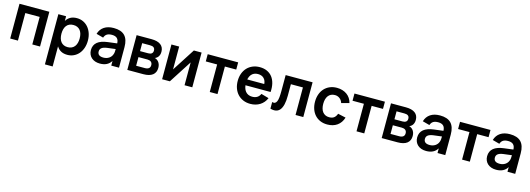

<svg xmlns="http://www.w3.org/2000/svg" viewBox="9 -1598 7960 2882"><g transform="rotate(15 3988.5 -157.5)"><path d="M69.2 0V-540H533V0H412.7V-428H189.5V0Z M673 240V-540H793.3V240ZM959.5 15Q901.6 15 861.9 -6.4Q822.2 -27.8 797.5 -65.8Q772.8 -103.8 762 -156.1Q751.2 -208.4 751.2 -270.2Q751.2 -332.1 762.1 -384.3Q772.9 -436.6 797.7 -474.5Q822.4 -512.3 862.1 -533.7Q901.8 -555 959.5 -555Q1012.9 -555 1057.7 -534Q1102.4 -513 1134.9 -475.3Q1167.4 -437.6 1185.7 -385.1Q1204 -332.7 1204 -270.2Q1204 -207 1185.7 -154.5Q1167.3 -101.9 1134.8 -64.4Q1102.2 -26.9 1057.5 -6Q1012.8 15 959.5 15ZM934.5 -97.8Q970.1 -97.8 996.8 -110.4Q1023.6 -122.9 1041.3 -145.8Q1059 -168.7 1067.8 -200.3Q1076.5 -231.9 1076.5 -270.2Q1076.5 -309.3 1067.5 -341.2Q1058.6 -373 1040.8 -395.3Q1023.1 -417.7 996.5 -429.9Q970 -442.2 934.5 -442.2Q898 -442.2 871.5 -429.6Q844.9 -417.1 827.6 -394.4Q810.3 -371.8 801.8 -340.2Q793.3 -308.7 793.3 -270.2Q793.3 -230.6 802.3 -198.7Q811.3 -166.8 829.1 -144.4Q846.9 -122 873.2 -109.9Q899.5 -97.8 934.5 -97.8Z M1531.7 -555Q1442.2 -555 1383.6 -516.2Q1325 -477.3 1303.3 -403.7L1413 -374Q1425.5 -412.8 1454 -430.8Q1482.5 -448.8 1531.3 -448.8Q1558.2 -448.8 1578.6 -442.3Q1599.1 -435.8 1612.7 -422.2Q1626.2 -408.6 1633 -387.8Q1639.8 -366.9 1639.8 -338.2V-251.8Q1639.8 -233.8 1638.3 -211.9Q1636.8 -190 1628.3 -170.7Q1621.9 -152.5 1609.3 -136.8Q1596.8 -121.1 1579.5 -109.6Q1562.2 -98.1 1540.8 -91.7Q1519.3 -85.3 1494.4 -85.3Q1448.2 -85.3 1425.1 -103.3Q1402 -121.3 1402 -157.1Q1402 -175.2 1408.6 -189.3Q1415.2 -203.4 1429.3 -213.9Q1443.3 -224.3 1464.5 -231.2Q1485.7 -238.1 1514.3 -241.6L1671.6 -261.2L1664.6 -348.2L1497.7 -327.4Q1445.9 -321 1405.9 -307Q1365.9 -292.9 1338.8 -270.5Q1311.8 -248.2 1297.9 -217.6Q1284 -187 1284 -147.1Q1284 -110.7 1297 -80.7Q1309.9 -50.8 1333.8 -29.4Q1357.7 -8 1391 3.5Q1424.3 15 1465.6 15Q1526.8 15 1570 -7Q1613.1 -28.9 1639.8 -72.7V0H1760.2V-318.8Q1760.2 -438.9 1703.8 -497Q1647.5 -555 1531.7 -555Z M2137.2 0H1889.2V-540H2120.8Q2214.8 -540 2264.3 -502.8Q2313.8 -465.5 2313.8 -394.6Q2313.8 -367.6 2306.5 -346.6Q2299.3 -325.6 2286.3 -310.3Q2273.2 -295 2255 -285.5Q2236.8 -276 2214.2 -272V-284Q2240 -283.1 2261.3 -273Q2282.6 -263 2298.2 -245.5Q2313.8 -227.9 2322.4 -203.8Q2331.1 -179.7 2331.1 -150.1Q2331.1 -76.6 2281.6 -38.3Q2232.1 0 2137.2 0ZM2136.8 -94.5Q2174.9 -94.5 2196.5 -110.8Q2218.2 -127.2 2218.2 -161.4Q2218.2 -179 2212.4 -191.8Q2206.7 -204.7 2196.5 -212.8Q2186.3 -221 2172.4 -225Q2158.5 -229.1 2142.2 -229.1H2001.2V-94.5ZM2121.8 -445.5H2001V-321.9H2126.8Q2142.9 -321.9 2156.5 -325.2Q2170 -328.5 2179.8 -335.9Q2189.6 -343.2 2195 -354.8Q2200.4 -366.3 2200.4 -382.8Q2200.4 -400 2195.2 -411.9Q2189.9 -423.8 2179.9 -431.3Q2169.8 -438.9 2155.2 -442.2Q2140.6 -445.5 2121.8 -445.5Z M2899 -540V0H2778.7V-354.8L2550.5 0H2430.2V-540H2550.5V-185.2L2778.7 -540Z M3170.5 0V-428H2994V-540H3467.3V-428H3290.8V0Z M3801.8 -96.2Q3768.4 -96.2 3742.1 -108.1Q3715.8 -120 3697.5 -142.5Q3679.3 -165.1 3669.7 -197.7Q3660 -230.2 3660 -271.5Q3660 -313.1 3669.6 -346Q3679.2 -378.8 3697.2 -401.5Q3715.3 -424.2 3741.6 -436.1Q3767.8 -448 3801.2 -448Q3860.8 -448 3894.8 -413.3Q3928.8 -378.6 3930.3 -315.9L3930.8 -236.3H4052.6Q4057.6 -309.3 4043.2 -368.3Q4028.8 -427.2 3996.4 -468.6Q3964.1 -510 3914.8 -532.5Q3865.5 -555 3801.2 -555Q3741.6 -555 3692.1 -534.5Q3642.6 -513.9 3607.2 -476.5Q3571.9 -439.2 3552.2 -386.6Q3532.5 -334 3532.5 -270Q3532.5 -206.9 3551.9 -154.3Q3571.3 -101.8 3606.8 -64.2Q3642.2 -26.6 3691.8 -5.8Q3741.4 15 3801.8 15Q3844.6 15 3882.4 4.7Q3920.2 -5.7 3951.5 -25.4Q3982.8 -45.1 4006.9 -73.7Q4031 -102.3 4046.7 -139L3927.2 -173.2Q3909.7 -134.5 3878.9 -115.3Q3848.1 -96.2 3801.8 -96.2ZM4028.6 -327.5H3637.2L3634.2 -236.3H4052.6Z M4114.5 -96.8Q4141.3 -88.9 4158.7 -97.7Q4176.1 -106.4 4186.6 -131.2Q4197.1 -155.9 4201.2 -196.3Q4205.3 -236.8 4205.3 -291.8V-540H4623.8V0H4503.5V-428H4316.5V-250.1Q4316.5 -167.9 4303.1 -112.3Q4289.7 -56.7 4263.9 -25.8Q4238.1 5.2 4200.5 12.5Q4162.8 19.8 4114.5 5.7Z M4998.5 15Q5043.8 15 5082.3 3.8Q5120.8 -7.4 5151.3 -29.1Q5181.9 -50.8 5204.2 -82.9Q5226.4 -114.9 5238.8 -156.2L5116.2 -183.3Q5102.1 -142.2 5074.5 -120Q5047 -97.8 4998.5 -97.8Q4964.8 -97.8 4939.1 -110.3Q4913.4 -122.8 4896 -145.3Q4878.7 -167.9 4870.1 -199.8Q4861.5 -231.7 4861.5 -270Q4861.5 -308 4869.8 -339.5Q4878.1 -370.9 4895.1 -393.8Q4912.2 -416.8 4938 -429.5Q4963.8 -442.2 4998.5 -442.2Q5040 -442.2 5072.5 -418Q5105.1 -393.8 5118.8 -349.8L5238.8 -382.7Q5229.2 -422.4 5208 -454.5Q5186.8 -486.5 5155.8 -508.8Q5124.8 -531.1 5085.4 -543Q5046 -555 5000.2 -555Q4938.8 -555 4889.7 -533.9Q4840.6 -512.8 4805.9 -475Q4771.2 -437.2 4752.6 -384.8Q4734 -332.4 4734 -270Q4734 -208.5 4752 -156.1Q4770.1 -103.8 4804.2 -65.8Q4838.2 -27.8 4887.3 -6.4Q4936.4 15 4998.5 15Z M5451 0V-428H5274.5V-540H5747.8V-428H5571.3V0Z M6090.2 0H5842.2V-540H6073.8Q6167.8 -540 6217.3 -502.8Q6266.8 -465.5 6266.8 -394.6Q6266.8 -367.6 6259.5 -346.6Q6252.3 -325.6 6239.3 -310.3Q6226.2 -295 6208 -285.5Q6189.8 -276 6167.2 -272V-284Q6193 -283.1 6214.3 -273Q6235.6 -263 6251.2 -245.5Q6266.8 -227.9 6275.4 -203.8Q6284.1 -179.7 6284.1 -150.1Q6284.1 -76.6 6234.6 -38.3Q6185.1 0 6090.2 0ZM6089.8 -94.5Q6127.9 -94.5 6149.5 -110.8Q6171.2 -127.2 6171.2 -161.4Q6171.2 -179 6165.4 -191.8Q6159.7 -204.7 6149.5 -212.8Q6139.3 -221 6125.4 -225Q6111.5 -229.1 6095.2 -229.1H5954.2V-94.5ZM6074.8 -445.5H5954V-321.9H6079.8Q6095.9 -321.9 6109.5 -325.2Q6123 -328.5 6132.8 -335.9Q6142.6 -343.2 6148 -354.8Q6153.4 -366.3 6153.4 -382.8Q6153.4 -400 6148.2 -411.9Q6142.9 -423.8 6132.9 -431.3Q6122.8 -438.9 6108.2 -442.2Q6093.6 -445.5 6074.8 -445.5Z M6601.7 -555Q6512.2 -555 6453.6 -516.2Q6395 -477.3 6373.3 -403.7L6483 -374Q6495.5 -412.8 6524 -430.8Q6552.5 -448.8 6601.3 -448.8Q6628.2 -448.8 6648.6 -442.3Q6669.1 -435.8 6682.7 -422.2Q6696.2 -408.6 6703 -387.8Q6709.8 -366.9 6709.8 -338.2V-251.8Q6709.8 -233.8 6708.3 -211.9Q6706.8 -190 6698.3 -170.7Q6691.9 -152.5 6679.3 -136.8Q6666.8 -121.1 6649.5 -109.6Q6632.2 -98.1 6610.8 -91.7Q6589.3 -85.3 6564.4 -85.3Q6518.2 -85.3 6495.1 -103.3Q6472 -121.3 6472 -157.1Q6472 -175.2 6478.6 -189.3Q6485.2 -203.4 6499.3 -213.9Q6513.3 -224.3 6534.5 -231.2Q6555.7 -238.1 6584.3 -241.6L6741.6 -261.2L6734.6 -348.2L6567.7 -327.4Q6515.9 -321 6475.9 -307Q6435.9 -292.9 6408.8 -270.5Q6381.8 -248.2 6367.9 -217.6Q6354 -187 6354 -147.1Q6354 -110.7 6367 -80.7Q6379.9 -50.8 6403.8 -29.4Q6427.7 -8 6461 3.5Q6494.3 15 6535.6 15Q6596.8 15 6640 -7Q6683.1 -28.9 6709.8 -72.7V0H6830.2V-318.8Q6830.2 -438.9 6773.8 -497Q6717.5 -555 6601.7 -555Z M7091.5 0V-428H6915V-540H7388.3V-428H7211.8V0Z M7688.7 -555Q7599.2 -555 7540.6 -516.2Q7482 -477.3 7460.3 -403.7L7570 -374Q7582.5 -412.8 7611 -430.8Q7639.5 -448.8 7688.3 -448.8Q7715.2 -448.8 7735.6 -442.3Q7756.1 -435.8 7769.7 -422.2Q7783.2 -408.6 7790 -387.8Q7796.8 -366.9 7796.8 -338.2V-251.8Q7796.8 -233.8 7795.3 -211.9Q7793.8 -190 7785.3 -170.7Q7778.9 -152.5 7766.3 -136.8Q7753.8 -121.1 7736.5 -109.6Q7719.2 -98.1 7697.8 -91.7Q7676.3 -85.3 7651.4 -85.3Q7605.2 -85.3 7582.1 -103.3Q7559 -121.3 7559 -157.1Q7559 -175.2 7565.6 -189.3Q7572.2 -203.4 7586.3 -213.9Q7600.3 -224.3 7621.5 -231.2Q7642.7 -238.1 7671.3 -241.6L7828.6 -261.2L7821.6 -348.2L7654.7 -327.4Q7602.9 -321 7562.9 -307Q7522.9 -292.9 7495.8 -270.5Q7468.8 -248.2 7454.9 -217.6Q7441 -187 7441 -147.1Q7441 -110.7 7454 -80.7Q7466.9 -50.8 7490.8 -29.4Q7514.7 -8 7548 3.5Q7581.3 15 7622.6 15Q7683.8 15 7727 -7Q7770.1 -28.9 7796.8 -72.7V0H7917.2V-318.8Q7917.2 -438.9 7860.8 -497Q7804.5 -555 7688.7 -555Z"/></g></svg>

Font: Vela Sans GX ExtLt
Style: Regular
Weight: 200
Designer: Principal design: Mikhail Sharanda - project Manrope.
Design modification: Ravid Balaliev
Foundry: Mikhail Sharanda
Version: Version 1.001